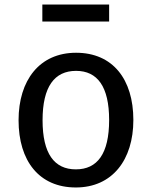

<svg xmlns="http://www.w3.org/2000/svg" viewBox="-20 -815 671 848"><path d="M462 -720V-795H167V-720ZM316 -582C154 -582 62 -460 62 -284C62 -104 153 13 315 13C476 13 569 -109 569 -285C569 -465 478 -582 316 -582ZM316 -502C410 -502 462 -433 462 -285C462 -136 410 -67 315 -67C220 -67 168 -136 168 -284C168 -433 221 -502 316 -502Z"/></svg>

Font: Glow Sans SC Normal Medium
Style: Regular
Weight: 600
Designer: Ryoko NISHIZUKA (kana, bopomofo & ideographs); Paul D. Hunt (Latin, Greek & Cyrillic); Sandoll Communications, Soo-young
Version: Version 0.93